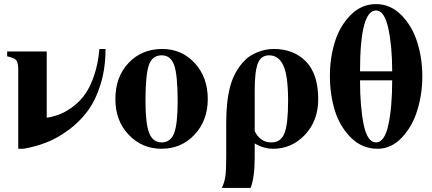

<svg xmlns="http://www.w3.org/2000/svg" viewBox="-20 -712 2106 937"><path d="M465 -473H495Q495 -378 470.5 -299.5Q446 -221 406.5 -168.5Q367 -116 313 -76.5Q259 -37 206 -16.5Q153 4 95 14H69V-372Q69 -407 59 -418.5Q49 -430 15 -437V-461H208V-138H213Q246 -144 275.5 -156Q305 -168 338 -193Q371 -218 396 -253.5Q421 -289 440 -345.5Q459 -402 465 -473Z M772 -473Q867 -473 930.5 -404Q994 -335 994 -229Q994 -124 929.5 -55Q865 14 768 14Q673 14 608 -54.5Q543 -123 543 -228Q543 -337 607.5 -405Q672 -473 772 -473ZM769 -442Q723 -442 706.5 -394.5Q690 -347 690 -218Q690 -109 708 -63Q726 -17 769 -17Q812 -17 829.5 -61.5Q847 -106 847 -218Q847 -346 830 -394Q813 -442 769 -442Z M1313 14H1314Q1266 14 1223 -12V54Q1223 156 1203 205H1063Q1076 177 1080 147Q1084 117 1084 55V-113Q1084 -220 1104 -292.5Q1124 -365 1174 -417Q1198 -442 1237.5 -457.5Q1277 -473 1316 -473Q1414 -473 1473.5 -411.5Q1533 -350 1533 -228Q1533 -123 1468.5 -54.5Q1404 14 1313 14ZM1223 -271V-72Q1250 -17 1304 -17Q1351 -17 1368.5 -62Q1386 -107 1386 -220Q1386 -342 1363 -392Q1340 -442 1293 -442Q1254 -442 1238.5 -403Q1223 -364 1223 -271Z M1815 -692Q1885 -692 1938 -639Q1991 -586 2016 -507Q2041 -428 2041 -340Q2041 -253 2016.5 -173.5Q1992 -94 1940.5 -40Q1889 14 1823 14Q1747 14 1692.5 -40.5Q1638 -95 1614 -173Q1590 -251 1590 -341Q1590 -429 1614 -507Q1638 -585 1691 -638.5Q1744 -692 1815 -692ZM1737 -364H1894Q1894 -486 1875 -573.5Q1856 -661 1815 -661Q1737 -661 1737 -364ZM1894 -320H1737Q1737 -190 1755 -103.5Q1773 -17 1815 -17Q1857 -17 1875.5 -103.5Q1894 -190 1894 -320Z"/></svg>

Font: STIX MathJax Main
Style: Bold
Weight: 700
Designer: MicroPress Inc., with final additions and corrections provided by Coen Hoffman, Elsevier (retired)
Version: Version 1.1.1